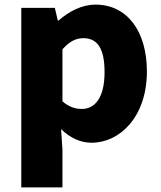

<svg xmlns="http://www.w3.org/2000/svg" viewBox="-20 -603 698 830"><path d="M72 207H250V44L244 -45C282 -7 328 14 376 14C498 14 615 -98 615 -294C615 -469 529 -583 393 -583C334 -583 278 -554 233 -514H230L217 -569H72ZM334 -132C307 -132 278 -140 250 -165V-390C280 -423 307 -438 340 -438C403 -438 432 -391 432 -291C432 -177 388 -132 334 -132Z"/></svg>

Font: Noto Sans CJK HK Black
Style: Regular
Weight: 900
Designer: Ryoko NISHIZUKA 西塚涼子 (kana, bopomofo & ideographs); Paul D. Hunt (Latin, Greek & Cyrillic); Sandoll Communications 산돌커뮤니
Foundry: Adobe
Version: Version 2.004;hotconv 1.0.118;makeotfexe 2.5.65603